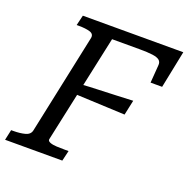

<svg xmlns="http://www.w3.org/2000/svg" viewBox="-145 -831 935 952"><g transform="rotate(20 322.0 -355.0)"><path d="M240 -387Q285 -390 330.5 -391.5Q376 -393 421.5 -395Q467 -397 512 -399L495 -320Q451 -322 406 -324Q361 -326 316.5 -328Q272 -330 227 -332ZM-19 0 -7 -55H4Q40 -55 66 -62Q92 -69 97 -91L209 -620Q213 -642 190.5 -649Q168 -656 131 -656H120L133 -710H663L623 -513H562L569 -606Q571 -624 560 -633.5Q549 -643 523 -646.5Q497 -650 454 -650H309L186 -78Q184 -68 197.5 -62.5Q211 -57 233 -56Q255 -55 277 -55H296L283 0Z"/></g></svg>

Font: Roboto Serif
Style: Italic
Weight: 400
Italic angle: -10°
Designer: Greg Gazdowicz
Foundry: Commercial Type
Version: Version 1.008